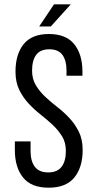

<svg xmlns="http://www.w3.org/2000/svg" viewBox="-20 -865 479 892"><path d="M309 -845 216 -742H162L231 -845ZM207 -707Q287 -707 325 -659.5Q363 -612 363 -532V-513H289V-536Q289 -584 270 -610Q251 -636 209 -636Q167 -636 148 -610Q129 -584 129 -537Q129 -498 146.5 -469Q164 -440 190 -415.5Q216 -391 246.5 -367.5Q277 -344 303 -316Q329 -288 346.5 -252.5Q364 -217 364 -168Q364 -88 325.5 -40.5Q287 7 206 7Q125 7 87 -40.5Q49 -88 49 -168V-208H122V-164Q122 -116 142 -90Q162 -64 204 -64Q246 -64 266 -90Q286 -116 286 -164Q286 -203 268.5 -231.5Q251 -260 225 -284.5Q199 -309 169 -332.5Q139 -356 113 -384Q87 -412 69.5 -447.5Q52 -483 52 -532Q52 -613 90 -660Q128 -707 207 -707Z"/></svg>

Font: Bebas Neue Regular
Style: Regular
Weight: 400
Designer: Ryoichi Tsunekawa & LGV (GE)
Foundry: Free Software Foundation, Inc.
Version: Version 1.003 August 13, 2016